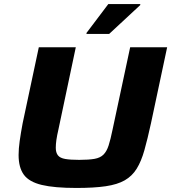

<svg xmlns="http://www.w3.org/2000/svg" viewBox="-20 -922 847 950"><path d="M358 8Q249 8 186.5 -7Q124 -22 98 -57.5Q72 -93 72 -155Q72 -186 77.5 -225Q83 -264 92 -312L172 -688H355L269 -281Q262 -251 259 -229.5Q256 -208 256 -191Q256 -167 266.5 -153.5Q277 -140 302.5 -135.5Q328 -131 372 -131Q419 -131 447.5 -136Q476 -141 492 -157Q508 -173 517.5 -202.5Q527 -232 537 -281L624 -688H807L727 -312Q710 -234 694.5 -179Q679 -124 656.5 -87.5Q634 -51 597.5 -30Q561 -9 503 -0.5Q445 8 358 8ZM408 -754V-759L516 -902H674V-897L520 -754Z"/></svg>

Font: Saira Expanded
Style: Bold Italic
Weight: 700
Width: 7
Italic angle: -12°
Designer: Hector Gatti with collaboration of the Omnibus-Type team
Foundry: Omnibus-Type
Version: Version 1.101